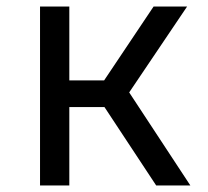

<svg xmlns="http://www.w3.org/2000/svg" viewBox="-20 -570 640 590"><path d="M103 0V-550H193V-323H300L452 -550H555L377 -286L565 0H460L301 -241H193V0Z"/></svg>

Font: JetBrainsMonoNL NF
Style: Regular
Weight: 400
Designer: Philipp Nurullin, Konstantin Bulenkov
Foundry: JetBrains
Version: Version 2.304; ttfautohint (v1.8.4.7-5d5b);Nerd Fonts 3.2.1